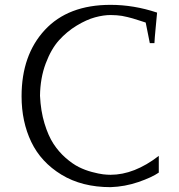

<svg xmlns="http://www.w3.org/2000/svg" viewBox="-20 -751 740 792"><path d="M598 -573 581 -658Q572 -661 553 -667Q534 -673 527.5 -675Q521 -677 506.5 -680.5Q492 -684 483 -685.5Q474 -687 461.5 -688Q449 -689 436 -689Q407 -689 372 -679.5Q337 -670 296.5 -645.5Q256 -621 223.5 -585Q191 -549 168.5 -489Q146 -429 145 -356Q148 -293 163.5 -242Q179 -191 200.5 -158Q222 -125 250.5 -100Q279 -75 305 -62Q331 -49 359.5 -41.5Q388 -34 405 -32Q422 -30 436 -30Q534 -30 635 -108V-39Q606 -19 550.5 0Q495 19 436 21Q318 21 233.5 -30.5Q149 -82 109 -165.5Q69 -249 69 -354Q69 -524 165 -627.5Q261 -731 436 -731Q532 -731 628 -699Q626 -676 622 -635Q618 -594 617 -573Z"/></svg>

Font: Afta serif
Style: Regular
Weight: 400
Designer: parq.ink
Foundry: Oriol Esparraguera Font
Version: Version 1.000